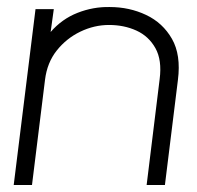

<svg xmlns="http://www.w3.org/2000/svg" viewBox="-20 -526 560 546"><path d="M449 0H397L434 -301Q441 -355 422 -389Q403 -423 368 -439Q333 -455 290 -455Q248 -455 208.5 -436Q169 -417 141.5 -382.5Q114 -348 108 -299L71 0H19L81 -500H133L124 -435Q156 -472 200.5 -489.5Q245 -507 292 -506Q348 -506 395.5 -483.5Q443 -461 469 -415.5Q495 -370 486 -299Z"/></svg>

Font: Kulim Park ExtraLight
Style: Italic
Weight: 275
Italic angle: -8°
Designer: Noponies / Dale Sattler
Foundry: Noponies
Version: Version 1.000; ttfautohint (v1.8.3)